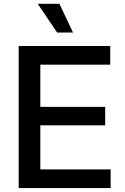

<svg xmlns="http://www.w3.org/2000/svg" viewBox="-20 -963 639 983"><path d="M75.7 0V-727.5H544.4V-631.8H186.5V-416H518.6V-321.3H186.5V-95.7H546.4V0ZM272.5 -796.4 173.3 -943.4H284.2L354 -796.4Z"/></svg>

Font: Inter 20pt Medium
Style: Regular
Weight: 500
Version: Version 4.001;git-66647c0bb